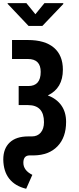

<svg xmlns="http://www.w3.org/2000/svg" viewBox="-20 -961 491 1200"><path d="M201.2 -872.1 257.8 -941.4H375.5V-936L244.6 -798.8H158.7L27.8 -937V-941.4H145ZM234.4 -511.7Q234.4 -592.3 154.3 -592.3H55.2V-710.9H154.3Q260.7 -710.9 316.9 -663.1Q373 -615.2 373 -525.4Q373 -409.2 278.8 -364.7Q334 -343.8 363.5 -302Q393.1 -260.3 393.1 -199.2Q393.1 -102.5 339.6 -46.9Q286.1 8.8 191.9 10.3H164.1Q126 11.2 126 56.2Q126 104 182.1 131.8L143.6 218.8Q74.2 202.1 37.8 156Q1.5 109.9 0.5 35.6Q0.5 -32.2 40.5 -70.3Q80.6 -108.4 156.7 -108.4H179.2Q214.4 -108.4 234.6 -132.3Q254.9 -156.2 254.9 -197.3Q254.9 -304.2 154.8 -304.2H96.7V-423.3H157.2Q234.4 -423.3 234.4 -511.7Z"/></svg>

Font: MAUL Condensed Bold
Style: Condensed Bold
Weight: 700
Designer: MAUL
Version: Version 1.0; 2020; ttfautohint (v1.8.3)